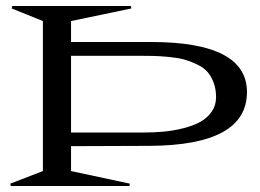

<svg xmlns="http://www.w3.org/2000/svg" viewBox="-20 -620 867 640"><path d="M14.2 -7.8 123 -49.8V-549.8L19 -591.8L21 -600.1H416L418 -591.8L216.8 -549.8V-480H483.9Q803.2 -480 803.2 -313Q803.2 -135.3 478 -133.8L216.8 -132.8V-49.8L413.1 -7.8L411.1 0H16.1ZM216.8 -178.2H456.1Q492.7 -178.2 525.1 -181.2Q557.6 -184.1 590.6 -192.4Q623.5 -200.7 647 -213.4Q670.4 -226.1 685.3 -247.3Q700.2 -268.6 700.2 -295.9Q700.2 -323.7 691.7 -345.7Q683.1 -367.7 670.2 -381.8Q657.2 -396 635 -406.2Q612.8 -416.5 593 -421.9Q573.2 -427.2 542.7 -430.2Q512.2 -433.1 490.7 -433.6Q469.2 -434.1 436 -434.1H216.8Z"/></svg>

Font: Halibut Exp
Style: Regular
Weight: 400
Width: 7
Designer: Matteo Maggi
Foundry: Collletttivo
Version: Version 3.080 | FøM Fix